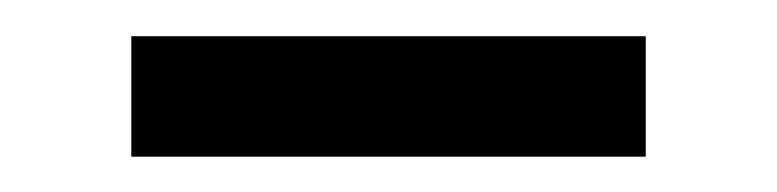

<svg xmlns="http://www.w3.org/2000/svg" viewBox="-20 -660 429 106"><path d="M52.5 -573.5V-640H336.5V-573.5Z"/></svg>

Font: Anek Bangla Medium
Style: Regular
Weight: 500
Designer: Sulekha Rajkumar (Bangla), Yesha Goshar (Latin)
Foundry: Ek Type
Version: Version 1.003